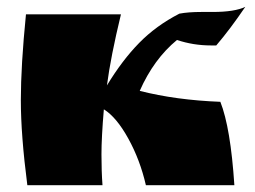

<svg xmlns="http://www.w3.org/2000/svg" viewBox="-20 -542 747 562"><path d="M570 -507H603Q667 -507 698 -522Q654 -457 613 -409H597Q546 -409 498 -425Q430 -369 389 -276Q495 -249 625 -244Q655 -168 666 0H407Q390 -74 355.5 -136.5Q321 -199 284 -222Q277 -140 277 -90Q277 -40 280 0H60Q41 -147 41 -248.5Q41 -350 56 -500H334Q304 -376 293 -292Q338 -366 387.5 -416.5Q437 -467 505 -502Q531 -507 570 -507Z"/></svg>

Font: Ruslan Display
Style: Regular
Weight: 400
Version: Version 1.000